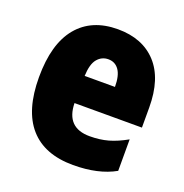

<svg xmlns="http://www.w3.org/2000/svg" viewBox="-108 -660 738 768"><g transform="rotate(20 261.5 -276.0)"><path d="M267 -562Q372 -562 431.5 -497.5Q491 -433 491 -310V-225H204Q206 -121 306 -121Q349 -121 384.5 -131Q420 -141 461 -164V-30Q390 10 283 10Q161 10 98 -61.5Q35 -133 35 -274Q35 -416 95.5 -489Q156 -562 267 -562ZM272 -436Q244 -436 225.5 -414Q207 -392 205 -341H334Q334 -389 317.5 -412.5Q301 -436 272 -436Z"/></g></svg>

Font: Noto Sans Lao UI Cond Blk
Style: Regular
Weight: 900
Width: 3
Designer: Monotype Design Team
Foundry: Monotype Imaging Inc.
Version: Version 2.000; ttfautohint (v1.8.4.7-5d5b)